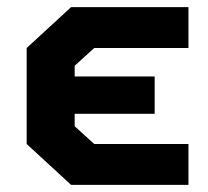

<svg xmlns="http://www.w3.org/2000/svg" viewBox="-20 -520 585 540"><path d="M190 -165 245 -115H510V0H180L55 -115V-385L180 -500H510V-385H245L190 -335V-305H415V-200H190Z"/></svg>

Font: Squares Bold
Style: Regular
Weight: 400
Designer: Typetype
Foundry: Typetype
Version: Version 001.000